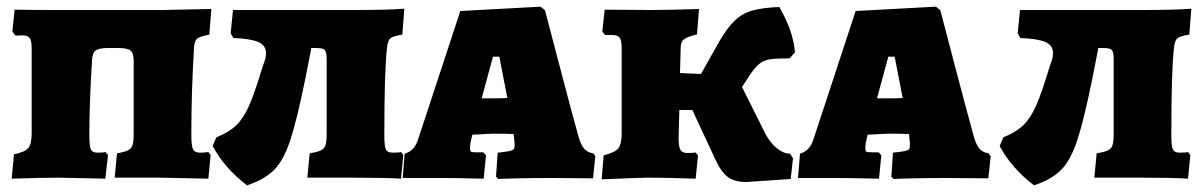

<svg xmlns="http://www.w3.org/2000/svg" viewBox="-20 -533 3605 576"><path d="M22 -70Q55 -77 65 -89Q75 -101 75 -133V-388Q75 -411 69 -419Q63 -427 46 -427Q42 -427 35 -426.5Q28 -426 25 -427L17 -439L24 -504Q70 -503 161 -503H467L614 -506L608 -429Q580 -424 571.5 -417Q563 -410 562 -389Q554 -258 554 -128Q554 -96 559 -85.5Q564 -75 580 -75Q595 -75 605 -77L612 -68L605 3L463 0H324L331 -73Q354 -77 364 -82Q374 -87 377.5 -97.5Q381 -108 381 -130V-350Q381 -374 371.5 -381.5Q362 -389 333 -389H304Q277 -389 267 -381.5Q257 -374 256 -351Q248 -223 248 -128Q248 -95 252.5 -85Q257 -75 273 -75Q291 -75 296 -77L304 -68L296 3L157 0Q105 0 15 3Z M1183 -77 1190 -68 1183 3Q1137 0 1041 0H902L909 -73Q933 -77 943 -82Q953 -87 956.5 -97.5Q960 -108 960 -131V-355Q960 -377 954.5 -383Q949 -389 928 -389H914L896 -297Q871 -174 851 -113Q831 -52 802 -23Q773 6 721 23Q653 -29 618 -95L629 -121Q667 -136 689 -157.5Q711 -179 727.5 -216.5Q744 -254 766 -327L770 -339Q778 -358 778 -374Q778 -397 755 -407Q732 -417 680 -419L672 -433L679 -503H1046Q1148 -503 1193 -507L1187 -429Q1159 -425 1151 -418Q1143 -411 1141 -389Q1133 -324 1133 -128Q1133 -95 1137.5 -85Q1142 -75 1158 -75Q1179 -75 1183 -77Z M1468 -3 1473 -75Q1494 -77 1506.5 -79.5Q1519 -82 1521.5 -86Q1524 -90 1524 -101L1523 -110L1521 -131Q1498 -132 1460 -132Q1449 -132 1421 -130L1397 -129L1391 -103L1390 -89Q1390 -80 1393 -78Q1396 -76 1412 -76H1430L1438 -67L1431 3Q1418 3 1380 2Q1342 1 1301 1H1188L1194 -72Q1222 -80 1233 -111L1361 -500L1602 -513L1615 -502Q1628 -453 1659.5 -332.5Q1691 -212 1715 -125Q1722 -99 1732.5 -87Q1743 -75 1760 -73L1766 -64L1759 2L1639 1Q1579 1 1534 2Q1489 3 1475 4ZM1463 -238Q1487 -238 1502 -239L1478 -363H1459L1425 -238Z M2350 -72 2359 -58 2352 4 2219 13Q2184 13 2163.5 -2Q2143 -17 2125 -57L2057 -203H2018L2016 -127Q2015 -96 2020.5 -85Q2026 -74 2042 -74Q2062 -74 2066 -76L2074 -67L2067 3Q1977 0 1926 0Q1902 0 1785 5L1791 -67Q1824 -75 1834.5 -87.5Q1845 -100 1845 -132V-389Q1845 -412 1839 -420Q1833 -428 1816 -428H1795L1787 -439L1794 -504L1930 -503Q1990 -503 2077 -506L2071 -430Q2040 -422 2031 -414.5Q2022 -407 2022 -388L2020 -314L2083 -311L2138 -409Q2162 -450 2184.5 -471.5Q2207 -493 2237.5 -501.5Q2268 -510 2318 -512Q2339 -475 2350 -444Q2361 -413 2365 -376L2349 -358Q2309 -358 2289.5 -355Q2270 -352 2256 -340Q2242 -328 2225 -301L2206 -272L2272 -140Q2287 -108 2308.5 -90Q2330 -72 2350 -72Z M2654 -3 2659 -75Q2680 -77 2692.5 -79.5Q2705 -82 2707.5 -86Q2710 -90 2710 -101L2709 -110L2707 -131Q2684 -132 2646 -132Q2635 -132 2607 -130L2583 -129L2577 -103L2576 -89Q2576 -80 2579 -78Q2582 -76 2598 -76H2616L2624 -67L2617 3Q2604 3 2566 2Q2528 1 2487 1H2374L2380 -72Q2408 -80 2419 -111L2547 -500L2788 -513L2801 -502Q2814 -453 2845.5 -332.5Q2877 -212 2901 -125Q2908 -99 2918.5 -87Q2929 -75 2946 -73L2952 -64L2945 2L2825 1Q2765 1 2720 2Q2675 3 2661 4ZM2649 -238Q2673 -238 2688 -239L2664 -363H2645L2611 -238Z M3544 -77 3551 -68 3544 3Q3498 0 3402 0H3263L3270 -73Q3294 -77 3304 -82Q3314 -87 3317.5 -97.5Q3321 -108 3321 -131V-355Q3321 -377 3315.5 -383Q3310 -389 3289 -389H3275L3257 -297Q3232 -174 3212 -113Q3192 -52 3163 -23Q3134 6 3082 23Q3014 -29 2979 -95L2990 -121Q3028 -136 3050 -157.5Q3072 -179 3088.5 -216.5Q3105 -254 3127 -327L3131 -339Q3139 -358 3139 -374Q3139 -397 3116 -407Q3093 -417 3041 -419L3033 -433L3040 -503H3407Q3509 -503 3554 -507L3548 -429Q3520 -425 3512 -418Q3504 -411 3502 -389Q3494 -324 3494 -128Q3494 -95 3498.5 -85Q3503 -75 3519 -75Q3540 -75 3544 -77Z"/></svg>

Font: Alegreya SC Black
Style: Regular
Weight: 900
Designer: Juan Pablo del Peral
Foundry: Huerta Tipografica
Version: Version 2.007; ttfautohint (v1.6)